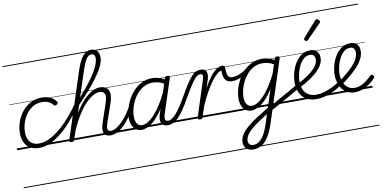

<svg xmlns="http://www.w3.org/2000/svg" viewBox="-113 -1297 4197 2093"><g transform="rotate(-10 1986.0 -250.0)"><path d="M246 17Q156 17 109 -35.5Q62 -88 62 -176Q62 -242 84 -303.5Q106 -365 145.5 -413.5Q185 -462 240.5 -490.5Q296 -519 363 -519Q419 -519 460 -498.5Q501 -478 521 -447Q527 -438 525 -431Q523 -424 513 -415Q503 -408 494.5 -408Q486 -408 480 -416Q461 -439 433 -454.5Q405 -470 357 -470Q302 -470 258 -444.5Q214 -419 182.5 -376Q151 -333 134.5 -280.5Q118 -228 118 -175Q118 -132 132.5 -99.5Q147 -67 176.5 -49Q206 -31 252 -31Q262 -31 267 -23.5Q272 -16 271 -6.5Q270 3 263.5 10Q257 17 246 17ZM0 410H523V420H0ZM0 -20H523V0H0ZM0 -505H523V-500H0ZM0 -930H523V-920H0Z M246 17Q235 17 230.5 10Q226 3 226.5 -6.5Q227 -16 234 -23.5Q241 -31 252 -31Q318 -31 393.5 -74Q469 -117 549 -197.5Q629 -278 706 -389Q716 -404 724 -400Q732 -396 734.5 -383.5Q737 -371 730 -360Q667 -270 604 -199.5Q541 -129 479.5 -81Q418 -33 359.5 -8Q301 17 246 17ZM523 410V420ZM523 -20V0ZM523 -505V-500ZM523 -930V-920Z M1031 17Q1003 17 985.5 7Q968 -3 960.5 -22Q953 -41 955 -67Q957 -93 967 -125L1041 -343Q1055 -384 1054.5 -412Q1054 -440 1039 -454.5Q1024 -469 992 -469Q960 -469 921.5 -448Q883 -427 840 -383Q797 -339 752.5 -269.5Q708 -200 664 -102L665 -171Q709 -265 754 -331Q799 -397 843.5 -438.5Q888 -480 929 -499.5Q970 -519 1007 -519Q1048 -519 1075 -499.5Q1102 -480 1108.5 -439Q1115 -398 1093 -334L1021 -124Q1005 -75 1009.5 -53Q1014 -31 1046 -31Q1055 -31 1059.5 -23.5Q1064 -16 1062.5 -7Q1061 2 1053 9.5Q1045 17 1031 17ZM602 15Q590 15 582.5 10Q575 5 578 -6L814 -732Q849 -840 888.5 -889.5Q928 -939 982 -939Q1011 -939 1031 -926.5Q1051 -914 1061.5 -892.5Q1072 -871 1072 -842Q1072 -822 1066 -798Q1060 -774 1047.5 -746.5Q1035 -719 1015.5 -688Q996 -657 970.5 -621.5Q945 -586 912 -546Q879 -506 839 -462Q799 -418 751 -368L633 -4Q629 6 623 10.5Q617 15 602 15ZM776 -447Q817 -494 851 -535.5Q885 -577 912 -614Q939 -651 959 -684Q979 -717 992 -745Q1005 -773 1011.5 -797Q1018 -821 1018 -840Q1018 -855 1014 -866Q1010 -877 1000.5 -883Q991 -889 977 -889Q956 -889 938 -872.5Q920 -856 902.5 -818.5Q885 -781 864 -717ZM523 410H1199V420H523ZM523 -20H1199V0H523ZM523 -505H1199V-500H523ZM523 -930H1199V-920H523Z M1031 17Q1021 17 1016 9.5Q1011 2 1012.5 -7Q1014 -16 1022.5 -23.5Q1031 -31 1046 -31Q1073 -31 1104.5 -49.5Q1136 -68 1169 -101Q1202 -134 1234 -179Q1266 -224 1295 -277Q1300 -287 1309 -286Q1318 -285 1324 -278.5Q1330 -272 1326 -262Q1295 -200 1259.5 -149Q1224 -98 1186.5 -61Q1149 -24 1110 -3.5Q1071 17 1031 17ZM1199 410V420ZM1199 -20V0ZM1199 -505V-500ZM1199 -930V-920Z M1378 17Q1342 17 1315.5 -1.5Q1289 -20 1274 -54.5Q1259 -89 1259 -136Q1259 -180 1273 -232Q1287 -284 1313.5 -334.5Q1340 -385 1380 -427Q1420 -469 1472 -494Q1524 -519 1588 -519Q1625 -519 1664.5 -506Q1704 -493 1736 -470L1723 -427Q1680 -453 1645.5 -461.5Q1611 -470 1581 -470Q1531 -470 1489 -448.5Q1447 -427 1414.5 -391.5Q1382 -356 1360 -312.5Q1338 -269 1327 -224.5Q1316 -180 1316 -141Q1316 -109 1324.5 -84.5Q1333 -60 1350 -46.5Q1367 -33 1392 -33Q1431 -33 1478 -68.5Q1525 -104 1577 -176Q1629 -248 1681 -356L1697 -318Q1640 -199 1584 -125Q1528 -51 1476 -17Q1424 17 1378 17ZM1666 17Q1639 17 1621.5 7Q1604 -3 1596 -21.5Q1588 -40 1589.5 -65Q1591 -90 1601 -121L1723 -494Q1727 -506 1734 -510.5Q1741 -515 1754 -515Q1771 -515 1776.5 -508Q1782 -501 1777 -489L1656 -120Q1640 -72 1646 -51.5Q1652 -31 1680 -31Q1690 -31 1694 -23.5Q1698 -16 1696.5 -7Q1695 2 1687.5 9.5Q1680 17 1666 17ZM1199 410H1834V420H1199ZM1199 -20H1834V0H1199ZM1199 -505H1834V-500H1199ZM1199 -930H1834V-920H1199Z M1667 17Q1656 17 1652 9.5Q1648 2 1650.5 -7Q1653 -16 1661 -23.5Q1669 -31 1681 -31Q1698 -31 1719.5 -44.5Q1741 -58 1766 -85.5Q1791 -113 1821 -157Q1851 -201 1885 -262Q1931 -344 1964.5 -394.5Q1998 -445 2023.5 -472Q2049 -499 2072.5 -508.5Q2096 -518 2121 -518Q2131 -518 2133.5 -510.5Q2136 -503 2133 -494Q2130 -485 2124 -477.5Q2118 -470 2111 -470Q2096 -470 2080.5 -462Q2065 -454 2045.5 -431.5Q2026 -409 1997.5 -365Q1969 -321 1928 -250Q1886 -173 1850.5 -121Q1815 -69 1784 -39Q1753 -9 1724.5 4Q1696 17 1667 17ZM1834 410H1934V420H1834ZM1834 -20H1934V0H1834ZM1834 -505H1934V-500H1834ZM1834 -930H1934V-920H1834Z M2023 15Q2011 15 2003 10Q1995 5 1999 -6L2127 -401Q2138 -436 2134.5 -453Q2131 -470 2110 -470Q2100 -470 2095.5 -477.5Q2091 -485 2093 -494Q2095 -503 2102 -510.5Q2109 -518 2121 -518Q2145 -518 2160 -510Q2175 -502 2182.5 -486.5Q2190 -471 2189.5 -449.5Q2189 -428 2182 -402L2151 -308Q2185 -370 2214 -411Q2243 -452 2269 -475.5Q2295 -499 2317.5 -509Q2340 -519 2359 -519Q2371 -519 2375.5 -511.5Q2380 -504 2378 -494Q2376 -484 2368.5 -477Q2361 -470 2348 -470Q2327 -470 2298.5 -447Q2270 -424 2236.5 -380.5Q2203 -337 2167 -273Q2131 -209 2094 -127L2053 -4Q2051 6 2044.5 10.5Q2038 15 2023 15ZM1934 410H2351V420H1934ZM1934 -20H2351V0H1934ZM1934 -505H2351V-500H1934ZM1934 -930H2351V-920H1934Z M2442 -334Q2412 -334 2390 -345.5Q2368 -357 2355.5 -387.5Q2343 -418 2343 -471L2360 -519Q2374 -519 2381.5 -513Q2389 -507 2389 -494Q2389 -447 2395.5 -421.5Q2402 -396 2415.5 -386.5Q2429 -377 2451 -377Q2476 -377 2505.5 -386Q2535 -395 2563.5 -410Q2592 -425 2614 -444Q2621 -449 2627 -445Q2633 -441 2634.5 -433Q2636 -425 2630 -419Q2602 -394 2570.5 -374.5Q2539 -355 2506 -344.5Q2473 -334 2442 -334ZM2351 410H2414V420H2351ZM2351 -20H2414V0H2351ZM2351 -505H2414V-500H2351ZM2351 -930H2414V-920H2351Z M2540 439Q2489 439 2462 412Q2435 385 2435 345Q2435 311 2449 280Q2463 249 2490 219.5Q2517 190 2555 160.5Q2593 131 2641 100Q2663 86 2685 72.5Q2707 59 2729 45Q2751 31 2772 18L2837 -181Q2793 -111 2750.5 -67.5Q2708 -24 2668.5 -3.5Q2629 17 2593 17Q2557 17 2530 -1.5Q2503 -20 2488.5 -54.5Q2474 -89 2474 -136Q2474 -181 2487.5 -233Q2501 -285 2528 -336Q2555 -387 2595 -428Q2635 -469 2687 -494Q2739 -519 2803 -519Q2824 -519 2847 -514.5Q2870 -510 2892.5 -501.5Q2915 -493 2934 -480L2940 -497Q2943 -507 2949.5 -511Q2956 -515 2969 -515Q2987 -515 2991.5 -507.5Q2996 -500 2992 -488L2769 199Q2751 252 2729 296.5Q2707 341 2679.5 373Q2652 405 2617.5 422Q2583 439 2540 439ZM2548 390Q2585 390 2616.5 365Q2648 340 2673 295Q2698 250 2716 192L2751 83Q2736 93 2721.5 102.5Q2707 112 2692 121.5Q2677 131 2662 141Q2620 169 2588 194.5Q2556 220 2534.5 244Q2513 268 2502.5 291Q2492 314 2492 337Q2492 352 2498 364Q2504 376 2516.5 383Q2529 390 2548 390ZM2607 -33Q2645 -33 2691 -67Q2737 -101 2787 -168.5Q2837 -236 2888 -338L2920 -437Q2883 -457 2853 -463.5Q2823 -470 2796 -470Q2745 -470 2703.5 -448.5Q2662 -427 2629.5 -391.5Q2597 -356 2575 -312.5Q2553 -269 2541.5 -224.5Q2530 -180 2530 -141Q2530 -109 2538.5 -84.5Q2547 -60 2564.5 -46.5Q2582 -33 2607 -33ZM2413 410H3048V420H2413ZM2413 -20H3048V0H2413ZM2413 -505H3048V-500H2413ZM2413 -930H3048V-920H2413Z M3136 -130Q3084 -99 3025 -66Q2966 -33 2907 0Q2848 33 2793 64Q2787 68 2782.5 63Q2778 58 2776 49Q2774 40 2778.5 29.5Q2783 19 2795 13Q2849 -19 2906.5 -51Q2964 -83 3020.5 -114.5Q3077 -146 3129 -177Q3135 -181 3139.5 -176Q3144 -171 3146 -162Q3148 -153 3146 -144Q3144 -135 3136 -130ZM3048 410V420ZM3048 -20V0ZM3048 -505V-500ZM3048 -930V-920Z M3122 -169Q3158 -188 3201.5 -214Q3245 -240 3285.5 -271Q3326 -302 3352 -337.5Q3378 -373 3378 -411Q3378 -438 3365 -454Q3352 -470 3324 -470Q3313 -470 3308.5 -477Q3304 -484 3305.5 -494Q3307 -504 3314.5 -511.5Q3322 -519 3334 -519Q3366 -519 3388 -506.5Q3410 -494 3421.5 -471.5Q3433 -449 3433 -419Q3433 -380 3413.5 -344.5Q3394 -309 3361.5 -277.5Q3329 -246 3290 -218.5Q3251 -191 3211.5 -169Q3172 -147 3138 -128ZM3048 410H3492V420H3048ZM3048 -20H3492V0H3048ZM3048 -505H3492V-500H3048ZM3048 -930H3492V-920H3048Z M3310 18Q3269 18 3236.5 7Q3204 -4 3179.5 -24Q3155 -44 3139 -71.5Q3123 -99 3115 -132.5Q3107 -166 3107 -203Q3107 -242 3116 -285Q3125 -328 3143 -369.5Q3161 -411 3188.5 -444.5Q3216 -478 3252.5 -498.5Q3289 -519 3336 -519Q3345 -519 3348 -511.5Q3351 -504 3349 -494Q3347 -484 3340.5 -477Q3334 -470 3325 -470Q3283 -470 3252.5 -442.5Q3222 -415 3201.5 -373Q3181 -331 3171 -286Q3161 -241 3161 -204Q3161 -165 3171 -133Q3181 -101 3201.5 -78Q3222 -55 3251.5 -42.5Q3281 -30 3320 -30Q3358 -30 3401.5 -42Q3445 -54 3490 -75Q3535 -96 3576 -124Q3582 -128 3588 -124Q3594 -120 3598.5 -112.5Q3603 -105 3602.5 -97Q3602 -89 3596 -85Q3550 -53 3500 -29.5Q3450 -6 3401.5 6Q3353 18 3310 18ZM3492 410V420ZM3492 -20V0ZM3492 -505V-500ZM3492 -930V-920Z M3314 -625Q3308 -625 3299.5 -632Q3291 -639 3291 -646Q3291 -650 3292.5 -654Q3294 -658 3298 -663L3442 -827Q3447 -834 3452 -837Q3457 -840 3462 -840Q3469 -840 3477 -835Q3485 -830 3490 -822.5Q3495 -815 3495 -808Q3495 -803 3493.5 -799.5Q3492 -796 3487 -792L3332 -634Q3322 -625 3314 -625Z M3580 -124Q3601 -138 3622 -153Q3643 -168 3661 -184Q3711 -224 3747 -262Q3783 -300 3802.5 -337Q3822 -374 3822 -409Q3822 -437 3808.5 -453.5Q3795 -470 3767 -470Q3728 -470 3697.5 -443.5Q3667 -417 3646.5 -376Q3626 -335 3615.5 -290Q3605 -245 3605 -208Q3605 -170 3614 -138Q3623 -106 3640.5 -82Q3658 -58 3684 -44.5Q3710 -31 3744 -31Q3782 -31 3816 -46.5Q3850 -62 3879.5 -85.5Q3909 -109 3932 -132Q3940 -140 3948.5 -139.5Q3957 -139 3964 -132Q3970 -125 3972 -117Q3974 -109 3966 -99Q3940 -69 3903.5 -42.5Q3867 -16 3824 0.5Q3781 17 3734 17Q3699 17 3670 5.5Q3641 -6 3619 -26.5Q3597 -47 3582 -75Q3567 -103 3559 -136.5Q3551 -170 3551 -207Q3551 -244 3559.5 -286.5Q3568 -329 3586.5 -370.5Q3605 -412 3632 -445.5Q3659 -479 3696 -499Q3733 -519 3780 -519Q3811 -519 3833 -506.5Q3855 -494 3866 -472Q3877 -450 3877 -419Q3877 -374 3854.5 -329.5Q3832 -285 3789.5 -239.5Q3747 -194 3687 -147Q3666 -129 3644 -113Q3622 -97 3598 -82ZM3492 410H3936V420H3492ZM3492 -20H3936V0H3492ZM3492 -505H3936V-500H3492ZM3492 -930H3936V-920H3492Z"/></g></svg>

Font: Playwrite DE LA Guides
Style: Regular
Weight: 400
Designer: Veronika Burian, José Scaglione
Foundry: TypeTogether
Version: Version 1.003